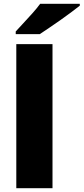

<svg xmlns="http://www.w3.org/2000/svg" viewBox="-20 -993 441 1013"><path d="M257 0H66V-760H257ZM401 -963Q383 -949 356 -928.5Q329 -908 298 -886.5Q267 -865 238.5 -845.5Q210 -826 190 -813H63V-827Q80 -846 104 -871.5Q128 -897 152 -924Q176 -951 192 -973H401Z"/></svg>

Font: Noto Sans Thai Black
Style: Regular
Weight: 900
Version: Version 2.001